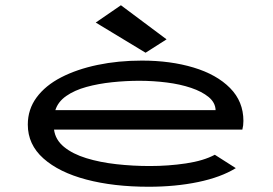

<svg xmlns="http://www.w3.org/2000/svg" viewBox="-20 -702 1040 732"><path d="M547 10Q413 10 309 -17.5Q205 -45 145.5 -98Q86 -151 86 -227Q86 -285 119.5 -330.5Q153 -376 213 -407Q273 -438 352 -454.5Q431 -471 521 -471Q630 -471 718 -444.5Q806 -418 857 -366.5Q908 -315 908 -241Q908 -232 907 -224Q906 -216 904 -208H186Q191 -169 224 -142Q257 -115 309 -99Q361 -83 424 -76Q487 -69 551 -69Q622 -69 689 -79Q756 -89 799 -112L879 -61Q822 -26 735.5 -8Q649 10 547 10ZM191 -282H802Q801 -311 775.5 -332Q750 -353 708.5 -367Q667 -381 615.5 -387.5Q564 -394 511 -394Q460 -394 407.5 -388.5Q355 -383 309.5 -370.5Q264 -358 232.5 -336Q201 -314 191 -282ZM535 -501 345 -616 441 -682 615 -552Z"/></svg>

Font: Inconsolata UltraExpanded Medium
Style: Regular
Weight: 500
Width: 9
Monospace: yes
Designer: Raph Levien, Cyreal, Brenton Simpson
Foundry: Raph Levien, Cyreal, Google
Version: Version 3.001; ttfautohint (v1.8.2.53-6de2)